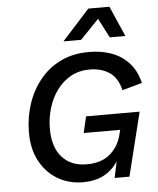

<svg xmlns="http://www.w3.org/2000/svg" viewBox="-60 -948 829 1007"><g transform="rotate(-5 354.5 -444.5)"><path d="M337 8Q265 8 206 -25.5Q147 -59 111.5 -123Q76 -187 76 -276Q76 -353 99 -424Q122 -495 166.5 -550.5Q211 -606 276 -638Q341 -670 426 -670Q490 -670 543.5 -651Q597 -632 635 -591Q673 -550 689 -484L584 -455Q569 -520 526.5 -549Q484 -578 422 -578Q365 -578 321.5 -553.5Q278 -529 248 -487.5Q218 -446 202.5 -393.5Q187 -341 187 -286Q187 -190 234 -137Q281 -84 364 -84Q440 -84 485.5 -122Q531 -160 547 -221L554 -249H362L382 -335H664L581 0H503L521 -85Q491 -40 445.5 -16Q400 8 337 8ZM554 -897 624 -737H542L489 -839L391 -737H298L443 -897Z"/></g></svg>

Font: Work Sans Medium
Style: Italic
Weight: 500
Italic angle: -13°
Designer: Wei Huang
Foundry: Wei Huang
Version: Version 2.012; ttfautohint (v1.8.3)